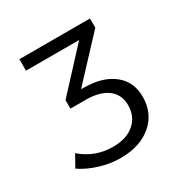

<svg xmlns="http://www.w3.org/2000/svg" viewBox="-108 -853 556 582"><g transform="rotate(-30 170.0 -561.5)"><path d="M175.8 -595.2Q233.9 -592.3 268.6 -562.7Q303.2 -533.2 303.2 -482.9Q303.2 -425.3 262.2 -390.1Q221.2 -355 152.8 -355Q116.7 -355 80.6 -366.2Q44.4 -377.4 17.1 -396L40 -437Q87.4 -396 149.9 -396Q197.3 -396 224.6 -419.7Q252 -443.4 252 -482.9Q252 -520.5 224.6 -540.8Q197.3 -561 148.9 -561H95.2V-590.8L222.2 -728H36.1V-768.1H283.2V-735.8L152.8 -596.2Z"/></g></svg>

Font: Montserrat arm Light
Style: Regular
Weight: 300
Designer: Julieta Ulanovsky
Foundry: Julieta Ulanovsky
Version: Version 6.000;PS 006.000;hotconv 1.0.88;makeotf.lib2.5.64775